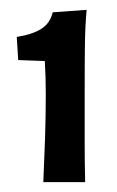

<svg xmlns="http://www.w3.org/2000/svg" viewBox="-20 -732 237 390"><path d="M14 -657Q46 -662 64 -673.5Q82 -685 87 -707L156 -712Q153 -680 152.5 -642Q152 -604 152 -540Q152 -480 152 -440Q152 -400 153 -362H68Q70 -407 71.5 -451.5Q73 -496 73 -542Q73 -559 72.5 -575Q72 -591 71 -608L17 -610Z"/></svg>

Font: CantoraOne
Style: Regular
Weight: 400
Designer: Pablo Impallari, Rodrigo Fuenzalida
Foundry: Pablo Impallari
Version: Version 1.001; ttfautohint (v0.8) -G 200 -r 50